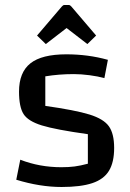

<svg xmlns="http://www.w3.org/2000/svg" viewBox="-20 -732 521 767"><path d="M45 0ZM245 -515Q332 -515 411 -493L397 -420Q372 -427 338 -431.5Q304 -436 275 -436Q215 -436 161 -427V-309Q281 -292 337.5 -274.5Q394 -257 415 -227.5Q436 -198 436 -141Q436 -84 415.5 -50Q395 -16 349 -0.5Q303 15 226 15Q140 15 45 -14L61 -94Q138 -64 225 -64Q255 -64 278 -67Q301 -70 331 -78V-196Q202 -214 147 -231Q92 -248 74 -276.5Q56 -305 56 -366Q56 -443 101.5 -479Q147 -515 245 -515ZM128 -590 227 -706Q232 -712 237 -712H255Q260 -712 265 -706L364 -590L329 -556L246 -620L163 -556Z"/></svg>

Font: Changa
Style: Regular
Weight: 400
Designer: Eduardo Rodriguez Tunni
Foundry: Eduardo Rodriguez Tunni
Version: Version 2.002; ttfautohint (v1.5.10-5e6f)